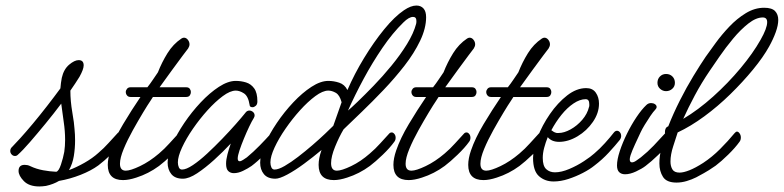

<svg xmlns="http://www.w3.org/2000/svg" viewBox="-20 -640 2829 693"><path d="M122 33Q85 33 66 13.5Q47 -6 47 -23Q47 -45 69 -45Q74 -45 79 -44Q84 -43 90 -40Q111 -30 135.5 -25.5Q160 -21 183 -20Q192 -22 200 -46Q208 -70 212 -92Q215 -113 215 -135Q215 -167 210 -200Q205 -233 201 -266Q174 -230 144 -193.5Q114 -157 88 -127Q62 -97 44 -81Q40 -77 34 -77Q27 -77 22 -82.5Q17 -88 17 -95Q17 -104 24 -110Q33 -119 53 -141Q73 -163 98.5 -193.5Q124 -224 150 -257.5Q176 -291 198 -321Q199 -331 200 -340.5Q201 -350 203 -359Q210 -390 229.5 -406.5Q249 -423 264 -423Q282 -423 282 -404Q282 -390 267 -363Q260 -352 252 -339.5Q244 -327 234 -313Q234 -275 241 -234.5Q248 -194 249 -174Q250 -164 250.5 -154Q251 -144 251 -133Q251 -105 246.5 -77Q242 -49 229 -26Q256 -36 285 -52.5Q314 -69 335 -88Q355 -105 372 -124Q389 -143 404 -159Q408 -164 414 -164Q419 -164 423.5 -158.5Q428 -153 428 -145Q428 -136 423 -130Q408 -109 381.5 -83.5Q355 -58 335 -43Q309 -24 271 -9Q233 6 193 13Q173 25 146 31Q139 32 133 32.5Q127 33 122 33Z M424 10Q369 10 369 -45Q369 -68 379 -97Q394 -141 424.5 -192Q455 -243 487 -290H451Q443 -290 438.5 -295.5Q434 -301 434 -308Q434 -314 438.5 -319.5Q443 -325 451 -325H512Q523 -339 532 -352.5Q541 -366 550 -379Q564 -415 584.5 -448Q605 -481 635 -501Q640 -504 644 -504Q652 -504 658 -496.5Q664 -489 664 -480Q664 -473 659 -465Q656 -461 640 -440Q624 -419 602 -388.5Q580 -358 556 -325H652Q661 -325 665 -319.5Q669 -314 669 -308Q669 -301 665 -295.5Q661 -290 652 -290H532L523 -276Q514 -263 496.5 -234Q479 -205 459.5 -170Q440 -135 426.5 -102.5Q413 -70 413 -49Q413 -24 434 -24Q451 -24 485.5 -40.5Q520 -57 554 -86Q574 -103 591 -122Q608 -141 623 -157Q627 -162 633 -162Q638 -162 642.5 -156.5Q647 -151 647 -143Q647 -134 642 -128Q627 -107 600.5 -81.5Q574 -56 554 -41Q516 -13 472 1Q445 10 424 10Z M640 5Q612 5 598.5 -11.5Q585 -28 585 -53Q585 -81 601.5 -118.5Q618 -156 645 -196Q672 -236 704.5 -270.5Q737 -305 770 -326.5Q803 -348 831 -348Q850 -348 868 -342.5Q886 -337 897.5 -321Q909 -305 909 -274Q909 -263 903 -258Q897 -253 892 -253Q881 -253 881 -261Q876 -293 860.5 -303Q845 -313 831 -313Q811 -313 784 -293Q757 -273 729 -242Q701 -211 676.5 -175.5Q652 -140 637 -107.5Q622 -75 622 -54Q622 -44 625.5 -36Q629 -28 637 -28Q652 -28 676 -44Q700 -60 727.5 -85.5Q755 -111 782 -139Q809 -167 831 -192Q853 -217 865 -232Q871 -241 880 -241Q887 -241 893 -236Q899 -231 899 -223Q899 -219 896 -214Q889 -203 879.5 -183Q870 -163 860.5 -140Q851 -117 844.5 -97.5Q838 -78 838 -68Q838 -58 845 -58Q850 -58 857.5 -63Q865 -68 871 -72Q895 -92 917 -114.5Q939 -137 957 -157Q961 -162 967 -162Q972 -162 976.5 -156.5Q981 -151 981 -143Q981 -134 976 -128Q960 -107 934 -81.5Q908 -56 888 -41Q875 -32 857.5 -23.5Q840 -15 824 -15Q812 -15 804 -22.5Q796 -30 796 -49Q796 -64 801 -83Q806 -102 813 -122Q785 -92 753 -63Q721 -34 691.5 -14.5Q662 5 640 5Z M974 5Q946 5 932.5 -11.5Q919 -28 919 -53Q919 -81 935.5 -118.5Q952 -156 979 -196Q1006 -236 1038.5 -270.5Q1071 -305 1104 -326.5Q1137 -348 1165 -348Q1185 -348 1204.5 -341.5Q1224 -335 1234 -315Q1259 -373 1294 -430.5Q1329 -488 1366.5 -534Q1404 -580 1438 -603Q1463 -620 1483 -620Q1499 -620 1508.5 -609.5Q1518 -599 1518 -578Q1518 -538 1496.5 -493Q1475 -448 1440 -403Q1405 -358 1364.5 -315.5Q1324 -273 1286 -236.5Q1248 -200 1220 -173Q1204 -146 1189.5 -110.5Q1175 -75 1175 -51Q1175 -24 1196 -24Q1213 -24 1247.5 -40.5Q1282 -57 1315 -86Q1335 -103 1352 -122Q1369 -141 1384 -157Q1388 -162 1394 -162Q1399 -162 1403.5 -156.5Q1408 -151 1408 -143Q1408 -134 1403 -128Q1388 -107 1361.5 -81.5Q1335 -56 1315 -41Q1277 -13 1233 1Q1206 10 1185 10Q1130 10 1130 -45Q1130 -68 1140 -97Q1140 -98 1141 -99Q1110 -73 1077.5 -49Q1045 -25 1017 -10Q989 5 974 5ZM1236 -241Q1246 -249 1271 -273Q1296 -297 1328.5 -330.5Q1361 -364 1393 -403Q1425 -442 1449 -481Q1473 -520 1482 -554Q1483 -558 1483 -564Q1483 -579 1471 -579Q1456 -579 1436 -559Q1397 -521 1360.5 -467.5Q1324 -414 1292.5 -355.5Q1261 -297 1236 -241ZM971 -28Q985 -28 1007.5 -41Q1030 -54 1056 -74Q1082 -94 1107.5 -116Q1133 -138 1153 -157Q1173 -176 1183 -186L1213 -271Q1206 -297 1192 -305Q1178 -313 1165 -313Q1145 -313 1118 -293Q1091 -273 1063 -242Q1035 -211 1010.5 -175.5Q986 -140 971 -107.5Q956 -75 956 -54Q956 -44 959.5 -36Q963 -28 971 -28Z M1455 10Q1400 10 1400 -45Q1400 -68 1410 -97Q1425 -141 1455.5 -192Q1486 -243 1518 -290H1482Q1474 -290 1469.5 -295.5Q1465 -301 1465 -308Q1465 -314 1469.5 -319.5Q1474 -325 1482 -325H1543Q1554 -339 1563 -352.5Q1572 -366 1581 -379Q1595 -415 1615.5 -448Q1636 -481 1666 -501Q1671 -504 1675 -504Q1683 -504 1689 -496.5Q1695 -489 1695 -480Q1695 -473 1690 -465Q1687 -461 1671 -440Q1655 -419 1633 -388.5Q1611 -358 1587 -325H1683Q1692 -325 1696 -319.5Q1700 -314 1700 -308Q1700 -301 1696 -295.5Q1692 -290 1683 -290H1563L1554 -276Q1545 -263 1527.5 -234Q1510 -205 1490.5 -170Q1471 -135 1457.5 -102.5Q1444 -70 1444 -49Q1444 -24 1465 -24Q1482 -24 1516.5 -40.5Q1551 -57 1585 -86Q1605 -103 1622 -122Q1639 -141 1654 -157Q1658 -162 1664 -162Q1669 -162 1673.5 -156.5Q1678 -151 1678 -143Q1678 -134 1673 -128Q1658 -107 1631.5 -81.5Q1605 -56 1585 -41Q1547 -13 1503 1Q1476 10 1455 10Z M1725 10Q1670 10 1670 -45Q1670 -68 1680 -97Q1695 -141 1725.5 -192Q1756 -243 1788 -290H1752Q1744 -290 1739.5 -295.5Q1735 -301 1735 -308Q1735 -314 1739.5 -319.5Q1744 -325 1752 -325H1813Q1824 -339 1833 -352.5Q1842 -366 1851 -379Q1865 -415 1885.5 -448Q1906 -481 1936 -501Q1941 -504 1945 -504Q1953 -504 1959 -496.5Q1965 -489 1965 -480Q1965 -473 1960 -465Q1957 -461 1941 -440Q1925 -419 1903 -388.5Q1881 -358 1857 -325H1953Q1962 -325 1966 -319.5Q1970 -314 1970 -308Q1970 -301 1966 -295.5Q1962 -290 1953 -290H1833L1824 -276Q1815 -263 1797.5 -234Q1780 -205 1760.5 -170Q1741 -135 1727.5 -102.5Q1714 -70 1714 -49Q1714 -24 1735 -24Q1752 -24 1786.5 -40.5Q1821 -57 1855 -86Q1875 -103 1892 -122Q1909 -141 1924 -157Q1928 -162 1934 -162Q1939 -162 1943.5 -156.5Q1948 -151 1948 -143Q1948 -134 1943 -128Q1928 -107 1901.5 -81.5Q1875 -56 1855 -41Q1817 -13 1773 1Q1746 10 1725 10Z M1978 15Q1947 15 1925.5 -4Q1904 -23 1904 -70Q1904 -102 1920.5 -145Q1937 -188 1965 -228.5Q1993 -269 2027 -295.5Q2061 -322 2096 -322Q2119 -322 2130.5 -305.5Q2142 -289 2142 -266Q2142 -232 2120 -200Q2098 -168 2064.5 -148Q2031 -128 1998 -128Q1971 -128 1957 -145Q1949 -125 1944 -106Q1939 -87 1939 -70Q1939 -41 1951.5 -29.5Q1964 -18 1983 -18Q2006 -18 2034.5 -30Q2063 -42 2088 -58.5Q2113 -75 2125 -86Q2145 -103 2163.5 -123.5Q2182 -144 2196 -162Q2201 -168 2207 -168Q2213 -168 2217.5 -162.5Q2222 -157 2222 -149Q2222 -142 2217 -135Q2201 -115 2177.5 -89.5Q2154 -64 2125 -42Q2109 -29 2084 -16Q2059 -3 2031.5 6Q2004 15 1978 15ZM1996 -160Q2016 -160 2039.5 -173Q2063 -186 2081.5 -207.5Q2100 -229 2106 -254Q2107 -256 2107 -259Q2107 -262 2107 -264Q2107 -282 2094 -282Q2073 -282 2050 -266.5Q2027 -251 2006.5 -225.5Q1986 -200 1970 -170Q1974 -167 1978 -164.5Q1982 -162 1986 -161Q1988 -160 1991 -160Q1994 -160 1996 -160Z M2384 -311Q2372 -311 2362.5 -319.5Q2353 -328 2353 -341Q2353 -355 2362 -364Q2371 -373 2384 -373Q2398 -373 2407 -364Q2416 -355 2416 -341Q2416 -328 2406.5 -319.5Q2397 -311 2384 -311ZM2236 -11Q2223 -11 2215 -18.5Q2207 -26 2207 -43Q2207 -64 2217 -94.5Q2227 -125 2243 -157.5Q2259 -190 2277.5 -217.5Q2296 -245 2313 -261Q2320 -268 2330 -268Q2338 -268 2344 -264Q2350 -260 2350 -254Q2350 -249 2345 -244Q2338 -237 2327.5 -221.5Q2317 -206 2307 -189.5Q2297 -173 2292 -162Q2283 -143 2272 -119Q2261 -95 2256 -80Q2253 -70 2253 -65Q2253 -54 2261 -54Q2268 -54 2277 -60.5Q2286 -67 2293 -72Q2318 -92 2339.5 -114.5Q2361 -137 2379 -157Q2383 -162 2389 -162Q2394 -162 2398.5 -156.5Q2403 -151 2403 -143Q2403 -134 2398 -128Q2383 -107 2356.5 -81.5Q2330 -56 2310 -41Q2297 -31 2275.5 -21Q2254 -11 2236 -11Z M2422 19Q2386 19 2373 -1.5Q2360 -22 2360 -50Q2360 -76 2366.5 -102.5Q2373 -129 2379 -147Q2380 -151 2382 -155Q2380 -158 2380 -163Q2380 -180 2392 -184Q2410 -230 2434 -277.5Q2458 -325 2483 -366Q2508 -407 2527 -435Q2542 -456 2563.5 -485.5Q2585 -515 2612.5 -544Q2640 -573 2672 -592.5Q2704 -612 2738 -612Q2766 -612 2777.5 -600Q2789 -588 2789 -568Q2789 -549 2780 -524Q2771 -499 2756 -472Q2735 -434 2698 -389Q2661 -344 2616 -300Q2571 -256 2522 -220Q2473 -184 2426 -162Q2420 -143 2410 -112.5Q2400 -82 2400 -57Q2400 -40 2407 -28.5Q2414 -17 2433 -17Q2447 -17 2468.5 -25.5Q2490 -34 2518 -52Q2550 -73 2579 -102Q2608 -131 2631 -159Q2636 -165 2640 -165Q2645 -165 2649.5 -158.5Q2654 -152 2654 -144Q2654 -134 2649 -128Q2634 -107 2608.5 -82Q2583 -57 2563 -42Q2553 -35 2539 -26Q2525 -17 2493 0Q2477 8 2458.5 13.5Q2440 19 2422 19ZM2542 -385Q2512 -341 2488 -296Q2464 -251 2446 -211Q2500 -243 2554 -291.5Q2608 -340 2653 -394Q2698 -448 2725 -496Q2749 -538 2749 -560Q2749 -577 2733 -577Q2709 -577 2681 -555Q2653 -533 2626 -500.5Q2599 -468 2577 -436Q2555 -404 2542 -385Z"/></svg>

Font: Meow Script
Style: Regular
Weight: 400
Designer: Robert E. Leuschke
Foundry: Robert E. Leuschke
Version: Version 1.010; ttfautohint (v1.8.3)